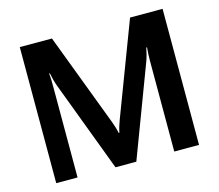

<svg xmlns="http://www.w3.org/2000/svg" viewBox="-101 -840 1104 969"><g transform="rotate(-15 451.0 -355.5)"><path d="M78.1 0H189.5V-473.6Q189.5 -489.3 189 -508.5Q188.5 -527.8 186.5 -543.5H190.4Q193.4 -527.8 198.5 -508.5Q203.6 -489.3 209.5 -473.6L387.7 0H496.6L675.3 -473.6Q681.2 -489.3 686.3 -508.5Q691.4 -527.8 694.3 -543.5H698.2Q696.3 -527.8 695.6 -508.5Q694.8 -489.3 694.8 -473.6V0H824.2V-710.9H654.3L470.2 -225.6Q464.4 -210 459.7 -194.8Q455.1 -179.7 451.7 -163.1H448.2Q444.8 -179.7 440.2 -194.8Q435.5 -210 429.7 -225.6L246.1 -710.9H78.1Z"/></g></svg>

Font: Roboto Flex
Style: wght 600 wdth 100 opsz 14.0 GRAD 0.00 slnt 0.00 XTRA 468 XOPQ 96 YOPQ 79 YTLC 514 YTUC 712 YTAS 750 YTDE -203.00 YTFI 738
Weight: 600
Designer: Berlow after Robertson
Foundry: Google
Version: Version 3.100